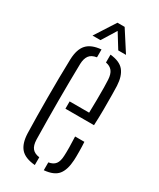

<svg xmlns="http://www.w3.org/2000/svg" viewBox="-193 -810 728 879"><g transform="rotate(30 171.0 -371.0)"><path d="M51 -103.5Q50 -145 49.2 -193Q48.5 -241 48.5 -292.5Q48.5 -344 49 -395.5Q49.5 -447 51 -495.5Q53 -549 76.8 -575Q100.5 -601 152 -605.5V-564Q124.5 -559.5 113 -543.5Q101.5 -527.5 100.5 -500Q99.5 -454 99 -405Q98.5 -356 98.5 -305.2Q98.5 -254.5 99 -202.8Q99.5 -151 100.5 -99.5Q101.5 -68.5 113.8 -53.8Q126 -39 152 -35.5V5.5Q99 1 76 -25Q53 -51 51 -103.5ZM199.5 5.5V-36Q224 -40 235.2 -54.8Q246.5 -69.5 247.5 -99.5Q248.5 -114.5 248.2 -143.5Q248 -172.5 246.5 -200H295.5Q297 -178.5 297.2 -149Q297.5 -119.5 296.5 -103.5Q293.5 -51 272.2 -25Q251 1 199.5 5.5ZM144.5 -288V-326.5H247.5Q248.5 -360.5 248.8 -396Q249 -431.5 248.8 -459.8Q248.5 -488 247.5 -500Q246 -530 234 -545Q222 -560 199.5 -564V-605.5Q250.5 -600.5 272.2 -573.8Q294 -547 296.5 -496.5Q297 -485.5 297.5 -451.2Q298 -417 297.8 -372.8Q297.5 -328.5 295.5 -288ZM84.5 -640 154 -748H192L261.5 -640H220.5L173.5 -716L126.5 -640Z"/></g></svg>

Font: Big Shoulders Stencil Text Thin ExtraLight
Style: Regular
Weight: 250
Version: Version 2.001